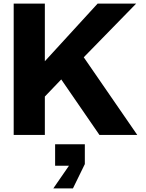

<svg xmlns="http://www.w3.org/2000/svg" viewBox="-20 -749 808 1066"><path d="M56 0V-729H229V-409L522 -729H736L445 -431L742 0H532L320 -308L229 -213V0ZM276 297 363 171H286V52H451V162L385 297Z"/></svg>

Font: Hubot Sans
Style: Bold
Weight: 700
Designer: Deni Anggara
Foundry: GitHub, Inc., Subsidiary of Microsoft Corporation
Version: Version 2.000